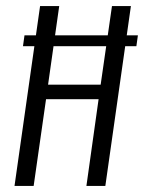

<svg xmlns="http://www.w3.org/2000/svg" viewBox="-20 -611 473 631"><path d="M27.7 0 111.7 -591H174.6L138 -332.8H310.8L348 -591H410.2L326.2 0H264L304 -284.9H131.3L90.6 0ZM55.5 -459.2 60.5 -494.9H433.2L428.2 -459.2Z"/></svg>

Font: Alumni Sans SC Thin
Style: Italic
Weight: 100
Italic angle: -8°
Designer: Robert E. Leuschke
Foundry: Robert E. Leuschke
Version: Version 1.016